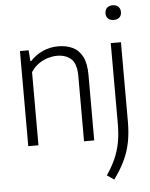

<svg xmlns="http://www.w3.org/2000/svg" viewBox="-63 -805 849 1089"><g transform="rotate(-5 361.0 -261.0)"><path d="M73.5 0V-541.5H123L127.5 -479.5H132Q163 -513 204 -531.2Q245 -549.5 291.5 -549.5Q337 -549.5 372.8 -533Q408.5 -516.5 428.8 -477.8Q449 -439 449 -373.5V0H391V-371Q391 -441.5 360.8 -469Q330.5 -496.5 280 -496.5Q256.5 -496.5 229.5 -488.8Q202.5 -481 176.5 -463.5Q150.5 -446 131.5 -416.5V0ZM543 231 503 204Q534 158.5 553.2 115.2Q572.5 72 581.5 24Q590.5 -24 590.5 -84V-541.5H648.5V-89Q648.5 -22.5 637.5 30.8Q626.5 84 603.2 132.2Q580 180.5 543 231ZM619.5 -671Q599 -671 587.2 -682Q575.5 -693 575.5 -712Q575.5 -731.5 587.2 -743Q599 -754.5 619.5 -754.5Q640 -754.5 651.8 -743Q663.5 -731.5 663.5 -712Q663.5 -693 651.8 -682Q640 -671 619.5 -671Z"/></g></svg>

Font: Encode Sans SemiCondensed Light
Style: Regular
Weight: 300
Width: 4
Designer: Multiple Designers
Foundry: Impallari Type
Version: Version 3.002